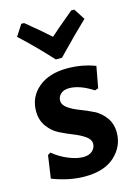

<svg xmlns="http://www.w3.org/2000/svg" viewBox="-112 -778 608 850"><g transform="rotate(-15 192.0 -353.0)"><path d="M315 -716 348 -665Q297 -617 207 -524H179Q107 -603 39 -665L72 -716H85Q161 -654 193 -624Q220 -649 301 -716ZM217 -473Q285 -473 345 -450L327 -352L311 -347Q251 -386 202 -386Q178 -386 164 -373.5Q150 -361 150 -343Q150 -323 171 -308Q192 -293 222.5 -281.5Q253 -270 283.5 -255Q314 -240 335 -211Q356 -182 356 -142Q356 -79 308 -34.5Q260 10 170 10Q98 10 21 -20L36 -124L49 -132Q80 -106 118 -90.5Q156 -75 185 -75Q212 -75 227 -88.5Q242 -102 242 -121Q242 -141 220.5 -156Q199 -171 168.5 -183Q138 -195 108 -210Q78 -225 56.5 -254.5Q35 -284 35 -325Q35 -390 84 -431.5Q133 -473 217 -473Z"/></g></svg>

Font: Alegreya Sans SC
Style: Bold
Weight: 700
Designer: Juan Pablo del Peral
Foundry: Huerta Tipografica
Version: Version 2.007